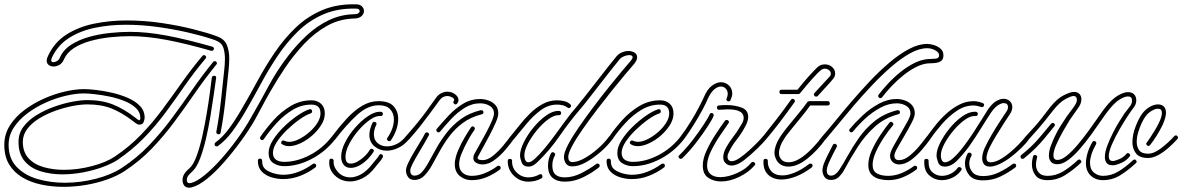

<svg xmlns="http://www.w3.org/2000/svg" viewBox="-30 -833 5493 892"><path d="M849 39Q833 39 825.5 28.5Q818 18 818 4Q818 -13 827 -26Q832 -34 839 -41Q846 -48 852 -53Q869 -69 883.5 -108.5Q898 -148 909.5 -199Q921 -250 930 -303.5Q939 -357 945 -402Q951 -447 954 -472Q956 -481 964 -481Q976 -481 974 -470Q970 -442 963.5 -396Q957 -350 948 -295.5Q939 -241 927 -189Q915 -137 899.5 -96.5Q884 -56 865 -38Q857 -31 847.5 -20.5Q838 -10 838 3Q838 18 850 18Q855 18 858 17Q885 10 921 -19.5Q957 -49 996 -92.5Q1035 -136 1072 -187Q1109 -238 1137 -288Q1179 -361 1218.5 -434.5Q1258 -508 1310 -575Q1349 -626 1396 -669.5Q1443 -713 1498.5 -739.5Q1554 -766 1618 -767Q1629 -767 1635 -771.5Q1641 -776 1641 -781Q1641 -793 1623 -793Q1538 -795 1471.5 -766Q1405 -737 1353 -686Q1301 -635 1259 -572Q1217 -509 1181 -442Q1145 -375 1110 -315Q1081 -265 1050 -223Q1019 -181 983 -155Q981 -153 977 -153Q967 -153 967 -163Q967 -168 971 -171Q1004 -195 1033.5 -235Q1063 -275 1092 -325Q1129 -388 1166 -456.5Q1203 -525 1246.5 -589Q1290 -653 1343.5 -704.5Q1397 -756 1466 -785.5Q1535 -815 1623 -813Q1642 -813 1651.5 -803.5Q1661 -794 1661 -782Q1661 -769 1650 -758.5Q1639 -748 1618 -747Q1549 -746 1490.5 -713.5Q1432 -681 1383.5 -629.5Q1335 -578 1295.5 -519.5Q1256 -461 1226 -408Q1204 -370 1186.5 -336.5Q1169 -303 1155 -278Q1127 -229 1089 -177Q1051 -125 1010.5 -79Q970 -33 931.5 -2Q893 29 862 37Q858 38 855 38.5Q852 39 849 39ZM985 -209Q981 -209 977.5 -212.5Q974 -216 975 -221Q988 -289 996.5 -365Q1005 -441 1012 -510Q1013 -520 1014 -533Q1015 -546 1015 -560Q1015 -584 1009 -607Q1003 -630 983 -640Q968 -648 953 -652Q908 -667 843.5 -682Q779 -697 704 -707.5Q629 -718 554 -718Q480 -718 411.5 -704Q343 -690 290.5 -656.5Q238 -623 211 -565Q208 -558 208 -553Q208 -544 218 -544Q226 -544 235 -549.5Q244 -555 248 -565Q264 -602 301 -625.5Q338 -649 385.5 -662Q433 -675 482.5 -680Q532 -685 574 -685Q653 -685 745.5 -667.5Q838 -650 957 -616Q964 -613 964 -607Q964 -603 960.5 -599.5Q957 -596 951 -597Q833 -631 742 -648Q651 -665 574 -665Q531 -665 483 -660Q435 -655 391 -643Q347 -631 314 -610Q281 -589 267 -557Q260 -540 246.5 -532Q233 -524 219 -524Q206 -524 196.5 -531Q187 -538 187 -551Q187 -561 193 -573Q222 -636 278 -672Q334 -708 407 -723Q480 -738 558 -738Q641 -738 721.5 -726Q802 -714 869 -697Q936 -680 976 -665Q1013 -652 1024 -624Q1035 -596 1035 -562Q1035 -535 1032 -508Q1025 -438 1016.5 -361.5Q1008 -285 995 -217Q994 -209 985 -209ZM264 35Q211 35 161.5 24.5Q112 14 73.5 -9Q35 -32 12.5 -69Q-10 -106 -10 -160Q-10 -209 15.5 -249.5Q41 -290 83 -321.5Q125 -353 174.5 -375Q224 -397 273 -408Q322 -419 360 -419Q382 -419 417 -415Q452 -411 491 -402Q530 -393 564.5 -378Q599 -363 620.5 -340.5Q642 -318 642 -286Q642 -279 637.5 -266.5Q633 -254 617 -254Q610 -254 601 -260.5Q592 -267 587 -271Q538 -309 489.5 -328.5Q441 -348 376 -348Q346 -348 307 -340.5Q268 -333 227.5 -318.5Q187 -304 152.5 -283Q118 -262 97 -234.5Q76 -207 76 -174Q76 -127 102.5 -98Q129 -69 173 -56.5Q217 -44 267 -44Q332 -44 398 -61.5Q464 -79 504 -106Q572 -152 625.5 -207.5Q679 -263 724.5 -324.5Q770 -386 814.5 -449Q859 -512 910 -573Q913 -577 918 -577Q923 -577 926.5 -571.5Q930 -566 925 -561Q873 -499 828.5 -435Q784 -371 738.5 -309.5Q693 -248 639 -192.5Q585 -137 516 -90Q490 -73 448.5 -57.5Q407 -42 357.5 -32.5Q308 -23 259 -23Q206 -23 159.5 -37Q113 -51 84.5 -84.5Q56 -118 56 -174Q56 -214 79.5 -245Q103 -276 141 -299Q179 -322 222.5 -337.5Q266 -353 306.5 -360.5Q347 -368 376 -368Q444 -368 496 -347Q548 -326 599 -286Q603 -283 607.5 -279.5Q612 -276 617 -274Q618 -274 620 -276.5Q622 -279 622 -286Q622 -312 601 -331.5Q580 -351 547.5 -364Q515 -377 478.5 -384.5Q442 -392 410 -395.5Q378 -399 360 -399Q322 -399 275 -388Q228 -377 181.5 -356Q135 -335 96 -305.5Q57 -276 33.5 -239.5Q10 -203 10 -160Q10 -97 47 -58Q84 -19 143.5 -1.5Q203 16 271 16Q344 16 415.5 -2.5Q487 -21 536 -53Q606 -99 662.5 -158Q719 -217 767.5 -282.5Q816 -348 862.5 -415Q909 -482 960 -545Q963 -549 968 -549Q973 -549 976.5 -543.5Q980 -538 975 -533Q923 -469 876 -401Q829 -333 780.5 -267.5Q732 -202 675.5 -143Q619 -84 547 -37Q515 -16 469 0.5Q423 17 370.5 26Q318 35 264 35Z M1313 -154Q1295 -154 1282 -162Q1276 -165 1276 -170Q1276 -175 1280.5 -178.5Q1285 -182 1291 -179Q1303 -174 1313 -174Q1334 -174 1359 -186.5Q1384 -199 1407 -219Q1430 -239 1444.5 -262Q1459 -285 1459 -306Q1459 -347 1417 -347Q1370 -347 1329.5 -322.5Q1289 -298 1255.5 -261.5Q1222 -225 1196 -187Q1193 -182 1188 -182Q1183 -182 1179.5 -187Q1176 -192 1180 -198Q1206 -236 1241 -275Q1276 -314 1320.5 -340.5Q1365 -367 1417 -367Q1444 -367 1461.5 -351Q1479 -335 1479 -306Q1479 -279 1462.5 -252.5Q1446 -226 1420.5 -203.5Q1395 -181 1366 -167.5Q1337 -154 1313 -154ZM1290 -61Q1263 -61 1240.5 -75Q1218 -89 1218 -123Q1218 -151 1238.5 -183Q1259 -215 1289.5 -244.5Q1320 -274 1352 -296Q1384 -318 1407 -325Q1408 -325 1408.5 -325.5Q1409 -326 1410 -326Q1420 -326 1420 -315Q1420 -309 1413 -306Q1391 -299 1361.5 -278Q1332 -257 1303.5 -229.5Q1275 -202 1256.5 -174Q1238 -146 1238 -123Q1238 -101 1252.5 -91Q1267 -81 1290 -81Q1349 -81 1409.5 -112.5Q1470 -144 1513 -200Q1516 -204 1520 -204Q1526 -204 1529.5 -198.5Q1533 -193 1528 -187Q1483 -129 1418.5 -95Q1354 -61 1290 -61ZM1285 -1Q1259 -1 1232 -9Q1205 -17 1186.5 -35.5Q1168 -54 1168 -85Q1168 -96 1178 -96Q1188 -96 1188 -85Q1188 -66 1195.5 -55Q1203 -44 1222 -35Q1237 -28 1254.5 -24.5Q1272 -21 1285 -21Q1322 -21 1357.5 -35Q1393 -49 1423 -71Q1425 -73 1429 -73Q1439 -73 1439 -63Q1439 -58 1435 -55Q1403 -31 1364.5 -16Q1326 -1 1285 -1Z M1779 -177Q1773 -177 1769.5 -182Q1766 -187 1770 -193Q1800 -237 1800 -278Q1800 -307 1782.5 -325.5Q1765 -344 1730 -344Q1678 -344 1628.5 -298.5Q1579 -253 1527 -185Q1524 -182 1521 -182Q1516 -182 1512.5 -188Q1509 -194 1513 -200Q1547 -245 1581 -282Q1615 -319 1651.5 -341Q1688 -363 1728 -363Q1778 -363 1799 -339Q1820 -315 1820 -281Q1820 -256 1811 -230Q1802 -204 1786 -181Q1783 -177 1779 -177ZM1599 -53Q1578 -53 1566.5 -67.5Q1555 -82 1555 -105Q1555 -135 1573 -171Q1591 -207 1619.5 -239.5Q1648 -272 1679 -293Q1710 -314 1735 -314Q1749 -314 1749 -304Q1749 -300 1746 -296.5Q1743 -293 1738 -294Q1717 -296 1689.5 -277Q1662 -258 1636 -228Q1610 -198 1592.5 -164.5Q1575 -131 1575 -104Q1575 -91 1580 -82Q1585 -73 1599 -73Q1615 -73 1633 -83.5Q1651 -94 1666 -109Q1681 -124 1688 -137Q1691 -142 1696 -142Q1701 -142 1705 -137.5Q1709 -133 1705 -127Q1696 -112 1679 -94.5Q1662 -77 1641 -65Q1620 -53 1599 -53ZM1767 -133Q1734 -133 1710 -153Q1686 -173 1686 -207Q1686 -219 1689.5 -232.5Q1693 -246 1700 -261Q1703 -267 1709 -267Q1714 -267 1717.5 -263Q1721 -259 1718 -253Q1712 -241 1709.5 -230Q1707 -219 1707 -209Q1707 -182 1725 -167.5Q1743 -153 1768 -153Q1790 -153 1813 -164Q1836 -175 1855 -199Q1858 -203 1862 -203Q1867 -203 1871 -197.5Q1875 -192 1871 -187Q1848 -159 1820.5 -146Q1793 -133 1767 -133ZM1597 10Q1554 10 1525 -18.5Q1496 -47 1500 -86Q1500 -96 1510 -96Q1514 -96 1517.5 -92.5Q1521 -89 1520 -84Q1518 -58 1540.5 -33.5Q1563 -9 1598 -9Q1621 -9 1647 -23Q1673 -37 1699 -70Q1699 -70 1705.5 -78Q1712 -86 1720 -95.5Q1728 -105 1731 -111Q1734 -117 1739 -117Q1744 -117 1747.5 -112.5Q1751 -108 1748 -102Q1742 -90 1732 -79Q1722 -68 1714 -57Q1686 -21 1655.5 -5.5Q1625 10 1597 10Z M1863 -182Q1858 -182 1854.5 -188Q1851 -194 1855 -199Q1886 -234 1908.5 -261.5Q1931 -289 1951.5 -317Q1972 -345 1996 -379Q2007 -394 2021 -400.5Q2035 -407 2048 -407Q2069 -407 2084.5 -395Q2100 -383 2100 -368Q2100 -359 2093 -351Q2090 -348 2086 -348Q2081 -348 2077.5 -353.5Q2074 -359 2079 -365Q2080 -366 2080 -369Q2080 -372 2077 -376Q2074 -380 2063 -384Q2056 -387 2048 -387Q2039 -387 2029.5 -382.5Q2020 -378 2012 -367Q1987 -333 1966.5 -305Q1946 -277 1924 -249Q1902 -221 1871 -186Q1868 -182 1863 -182ZM2212 -69Q2196 -69 2182.5 -76.5Q2169 -84 2169 -99Q2169 -109 2174 -118Q2181 -131 2196 -157.5Q2211 -184 2227 -213.5Q2243 -243 2254 -268.5Q2265 -294 2265 -306Q2265 -329 2245.5 -341Q2226 -353 2201 -353Q2162 -353 2128 -331.5Q2094 -310 2066 -280Q2038 -250 2015 -222Q2012 -218 2007 -218Q2002 -218 1998.5 -223.5Q1995 -229 1999 -234Q2025 -265 2055 -297Q2085 -329 2121.5 -351Q2158 -373 2201 -373Q2219 -373 2238.5 -366.5Q2258 -360 2271.5 -345Q2285 -330 2285 -306Q2285 -291 2273.5 -264.5Q2262 -238 2246 -207.5Q2230 -177 2215 -150Q2200 -123 2192 -108Q2189 -104 2189 -100Q2189 -93 2197 -91Q2205 -89 2212 -89Q2235 -89 2260 -109Q2285 -129 2307 -155.5Q2329 -182 2341 -199Q2344 -203 2348 -203Q2353 -203 2357.5 -198Q2362 -193 2357 -187Q2343 -167 2319.5 -139Q2296 -111 2268 -90Q2240 -69 2212 -69ZM1896 3Q1875 3 1865.5 -11Q1856 -25 1856 -41Q1856 -54 1867 -77Q1878 -100 1893.5 -126Q1909 -152 1923 -175Q1937 -198 1944 -212Q1947 -218 1953 -218Q1958 -218 1961.5 -214Q1965 -210 1962 -204Q1956 -192 1942.5 -169Q1929 -146 1913.5 -120Q1898 -94 1887 -72.5Q1876 -51 1876 -41Q1876 -17 1896 -17Q1916 -17 1932 -35.5Q1948 -54 1964 -84Q1980 -114 2000 -149Q2020 -184 2047 -218.5Q2074 -253 2112 -280.5Q2150 -308 2203 -321H2206Q2216 -321 2216 -311Q2216 -304 2208 -302Q2157 -289 2120.5 -262Q2084 -235 2058 -200.5Q2032 -166 2012.5 -130Q1993 -94 1976 -64Q1959 -34 1940 -15.5Q1921 3 1896 3ZM2161 4Q2130 4 2106.5 -15Q2083 -34 2083 -70Q2083 -74 2083 -77.5Q2083 -81 2084 -85Q2087 -108 2099.5 -137Q2112 -166 2128.5 -194Q2145 -222 2158 -241Q2161 -246 2166 -246Q2171 -246 2174.5 -241Q2178 -236 2174 -229Q2174 -229 2164 -214.5Q2154 -200 2142 -177Q2127 -150 2115 -121Q2103 -92 2103 -71Q2103 -44 2119.5 -30Q2136 -16 2161 -16Q2193 -16 2224 -29Q2255 -42 2280 -61Q2282 -63 2286 -63Q2296 -63 2296 -53Q2296 -48 2292 -45Q2264 -24 2231 -10Q2198 4 2161 4Z M2425 -59Q2401 -59 2393.5 -78.5Q2386 -98 2386 -111Q2386 -136 2403 -171Q2420 -206 2447.5 -239.5Q2475 -273 2506 -295.5Q2537 -318 2565 -318Q2577 -318 2577 -308Q2577 -304 2574.5 -300.5Q2572 -297 2567 -298Q2545 -299 2517.5 -279Q2490 -259 2464.5 -228Q2439 -197 2422.5 -165.5Q2406 -134 2406 -111Q2406 -97 2411 -88Q2416 -79 2425 -79Q2437 -79 2455.5 -96Q2474 -113 2494.5 -137Q2515 -161 2531 -182.5Q2547 -204 2553 -212Q2577 -244 2600 -276Q2623 -308 2648 -336Q2663 -354 2687.5 -385Q2712 -416 2739.5 -451.5Q2767 -487 2792.5 -519.5Q2818 -552 2834 -571Q2845 -584 2860 -590Q2875 -596 2889 -596Q2906 -596 2918 -588.5Q2930 -581 2930 -567Q2930 -553 2916 -536Q2903 -521 2875.5 -488.5Q2848 -456 2813.5 -413Q2779 -370 2743.5 -323.5Q2708 -277 2677.5 -233.5Q2647 -190 2628.5 -155.5Q2610 -121 2610 -104Q2610 -80 2629 -80Q2653 -80 2684 -97Q2715 -114 2746.5 -141.5Q2778 -169 2800 -199Q2803 -203 2808 -203Q2813 -203 2817 -198Q2821 -193 2816 -187Q2794 -157 2761 -128Q2728 -99 2693 -79.5Q2658 -60 2629 -60Q2608 -60 2599 -73.5Q2590 -87 2590 -104Q2590 -124 2609 -160.5Q2628 -197 2659.5 -242.5Q2691 -288 2727 -336Q2763 -384 2798.5 -428Q2834 -472 2861 -504.5Q2888 -537 2900 -550Q2909 -561 2909 -567Q2909 -577 2893 -577Q2883 -577 2870 -572Q2857 -567 2850 -559Q2834 -540 2808.5 -507.5Q2783 -475 2755 -439Q2727 -403 2703 -372Q2679 -341 2664 -324Q2613 -264 2568.5 -199.5Q2524 -135 2468 -81Q2461 -74 2450 -66.5Q2439 -59 2425 -59ZM2347 -181Q2342 -181 2338.5 -185.5Q2335 -190 2339 -196Q2359 -220 2382 -249.5Q2405 -279 2432.5 -306Q2460 -333 2491.5 -350Q2523 -367 2558 -367Q2573 -367 2589.5 -363.5Q2606 -360 2619 -349Q2623 -346 2623 -341Q2623 -336 2617.5 -332.5Q2612 -329 2607 -333Q2597 -341 2584.5 -344Q2572 -347 2558 -347Q2517 -347 2481.5 -320.5Q2446 -294 2415.5 -257Q2385 -220 2357 -186Q2352 -181 2347 -181ZM2594 11Q2558 11 2537 -7Q2516 -25 2516 -64Q2516 -79 2519.5 -93.5Q2523 -108 2530 -121Q2533 -126 2538 -126Q2543 -126 2547 -121.5Q2551 -117 2548 -111Q2536 -90 2536 -64Q2536 -35 2550.5 -22Q2565 -9 2594 -9Q2632 -9 2670.5 -28.5Q2709 -48 2740 -71Q2742 -73 2746 -73Q2756 -73 2756 -62Q2756 -58 2752 -55Q2721 -30 2679.5 -9.5Q2638 11 2594 11ZM2425 11Q2385 11 2356.5 -17.5Q2328 -46 2329 -86Q2329 -95 2339 -95Q2343 -95 2346.5 -92.5Q2350 -90 2349 -85Q2348 -53 2371 -31Q2394 -9 2425 -9Q2451 -9 2475 -22Q2479 -24 2480 -24Q2490 -24 2490 -13Q2490 -7 2485 -4Q2457 11 2425 11Z M2933 -154Q2915 -154 2902 -162Q2896 -165 2896 -170Q2896 -175 2900.5 -178.5Q2905 -182 2911 -179Q2923 -174 2933 -174Q2954 -174 2979 -186.5Q3004 -199 3027 -219Q3050 -239 3064.5 -262Q3079 -285 3079 -306Q3079 -347 3037 -347Q2990 -347 2949.5 -322.5Q2909 -298 2875.5 -261.5Q2842 -225 2816 -187Q2813 -182 2808 -182Q2803 -182 2799.5 -187Q2796 -192 2800 -198Q2826 -236 2861 -275Q2896 -314 2940.5 -340.5Q2985 -367 3037 -367Q3064 -367 3081.5 -351Q3099 -335 3099 -306Q3099 -279 3082.5 -252.5Q3066 -226 3040.5 -203.5Q3015 -181 2986 -167.5Q2957 -154 2933 -154ZM2910 -61Q2883 -61 2860.5 -75Q2838 -89 2838 -123Q2838 -151 2858.5 -183Q2879 -215 2909.5 -244.5Q2940 -274 2972 -296Q3004 -318 3027 -325Q3028 -325 3028.5 -325.5Q3029 -326 3030 -326Q3040 -326 3040 -315Q3040 -309 3033 -306Q3011 -299 2981.5 -278Q2952 -257 2923.5 -229.5Q2895 -202 2876.5 -174Q2858 -146 2858 -123Q2858 -101 2872.5 -91Q2887 -81 2910 -81Q2969 -81 3029.5 -112.5Q3090 -144 3133 -200Q3136 -204 3140 -204Q3146 -204 3149.5 -198.5Q3153 -193 3148 -187Q3103 -129 3038.5 -95Q2974 -61 2910 -61ZM2905 -1Q2879 -1 2852 -9Q2825 -17 2806.5 -35.5Q2788 -54 2788 -85Q2788 -96 2798 -96Q2808 -96 2808 -85Q2808 -66 2815.5 -55Q2823 -44 2842 -35Q2857 -28 2874.5 -24.5Q2892 -21 2905 -21Q2942 -21 2977.5 -35Q3013 -49 3043 -71Q3045 -73 3049 -73Q3059 -73 3059 -63Q3059 -58 3055 -55Q3023 -31 2984.5 -16Q2946 -1 2905 -1Z M3140 -183Q3135 -183 3131.5 -188Q3128 -193 3132 -199Q3155 -229 3177.5 -265.5Q3200 -302 3216.5 -333.5Q3233 -365 3239 -379Q3255 -418 3277 -434.5Q3299 -451 3319 -451Q3341 -451 3356.5 -436Q3372 -421 3372 -398Q3372 -386 3364 -368Q3361 -362 3355 -362Q3350 -362 3346.5 -366Q3343 -370 3346 -376Q3351 -388 3351 -397Q3351 -411 3342 -421Q3333 -431 3319 -431Q3304 -431 3287.5 -417Q3271 -403 3257 -371Q3251 -356 3234 -324Q3217 -292 3194 -255Q3171 -218 3148 -187Q3145 -183 3140 -183ZM3369 -64Q3356 -64 3347 -70Q3330 -81 3330 -102Q3330 -124 3344.5 -149.5Q3359 -175 3376.5 -197.5Q3394 -220 3401 -233Q3409 -246 3417 -259Q3425 -272 3425 -287Q3425 -295 3420 -303.5Q3415 -312 3399 -318.5Q3383 -325 3348 -325Q3341 -325 3332 -324Q3323 -323 3312 -323H3311Q3301 -323 3301 -333Q3301 -343 3310 -343Q3318 -344 3327 -344.5Q3336 -345 3344 -345Q3383 -345 3414.5 -333.5Q3446 -322 3446 -290Q3446 -270 3432 -245Q3414 -211 3390.5 -181.5Q3367 -152 3352 -117Q3351 -114 3350.5 -111Q3350 -108 3350 -105Q3350 -92 3358 -87Q3363 -84 3369 -84Q3384 -84 3405.5 -98.5Q3427 -113 3449.5 -133.5Q3472 -154 3490 -172.5Q3508 -191 3515 -200Q3518 -204 3522 -204Q3527 -204 3531 -198.5Q3535 -193 3530 -187Q3519 -173 3489 -143.5Q3459 -114 3427 -89Q3395 -64 3369 -64ZM3133 -95Q3127 -95 3123.5 -101Q3120 -107 3126 -112Q3159 -144 3189 -183.5Q3219 -223 3240.5 -256Q3262 -289 3267 -302Q3270 -308 3276 -308Q3281 -308 3284 -304Q3287 -300 3285 -294Q3280 -280 3258 -246Q3236 -212 3205 -171.5Q3174 -131 3140 -98Q3137 -95 3133 -95ZM3320 10Q3286 10 3260.5 -7Q3235 -24 3235 -64Q3235 -96 3253 -134.5Q3271 -173 3295 -209.5Q3319 -246 3338 -272Q3341 -276 3346 -276Q3351 -276 3355 -271Q3359 -266 3354 -260Q3337 -236 3313.5 -201Q3290 -166 3272.5 -129.5Q3255 -93 3255 -64Q3255 -37 3271.5 -23.5Q3288 -10 3316 -10Q3352 -10 3394.5 -29Q3437 -48 3460 -77Q3463 -81 3468 -81Q3473 -81 3477 -75.5Q3481 -70 3476 -65Q3449 -33 3405 -11.5Q3361 10 3320 10Z M3762 -384Q3756 -384 3752.5 -389.5Q3749 -395 3754 -401L3825 -478Q3830 -483 3830 -491Q3830 -500 3821.5 -507Q3813 -514 3802 -514Q3792 -514 3781 -505Q3769 -495 3744 -467Q3719 -439 3687 -400Q3687 -399 3684 -397.5Q3681 -396 3680 -396H3601Q3591 -396 3591 -406Q3591 -416 3601 -416H3675Q3705 -454 3730 -481.5Q3755 -509 3767 -520Q3782 -534 3802 -534Q3822 -534 3836 -521.5Q3850 -509 3850 -492Q3850 -477 3840 -466Q3838 -463 3826.5 -450Q3815 -437 3799 -420Q3783 -403 3769 -387Q3766 -384 3762 -384ZM3521 -183Q3512 -183 3512 -192Q3512 -195 3517 -202Q3543 -234 3577 -278Q3611 -322 3645 -370Q3648 -374 3652 -374Q3658 -374 3661.5 -368.5Q3665 -363 3661 -358Q3627 -310 3593 -265.5Q3559 -221 3530 -187Q3526 -183 3521 -183ZM3633 -59Q3596 -59 3578 -88Q3574 -96 3571 -104.5Q3568 -113 3568 -123Q3568 -140 3576.5 -162.5Q3585 -185 3604 -211Q3615 -227 3636 -252.5Q3657 -278 3680.5 -306.5Q3704 -335 3721 -359Q3721 -360 3724.5 -361.5Q3728 -363 3729 -363H3815Q3825 -363 3825 -353Q3825 -343 3815 -343H3734Q3717 -319 3694.5 -291.5Q3672 -264 3651.5 -239Q3631 -214 3620 -199Q3603 -174 3596 -155.5Q3589 -137 3589 -123Q3589 -108 3595 -99Q3607 -79 3633 -79Q3659 -79 3686.5 -96.5Q3714 -114 3741 -141.5Q3768 -169 3790 -199Q3793 -203 3798 -203Q3803 -203 3807 -198Q3811 -193 3806 -187Q3769 -135 3722 -97Q3675 -59 3633 -59ZM3601 1Q3562 1 3538.5 -21.5Q3515 -44 3517 -86Q3517 -95 3527 -95Q3531 -95 3534.5 -92.5Q3538 -90 3537 -85Q3536 -57 3553.5 -37.5Q3571 -18 3605 -18Q3629 -18 3660.5 -30.5Q3692 -43 3729 -71Q3731 -73 3735 -73Q3745 -73 3745 -63Q3745 -58 3741 -55Q3704 -27 3667.5 -13Q3631 1 3601 1Z M3798 -182Q3793 -182 3789.5 -188Q3786 -194 3790 -199Q3815 -227 3849.5 -269.5Q3884 -312 3925.5 -360.5Q3967 -409 4012 -456.5Q4057 -504 4103 -543Q4149 -582 4193.5 -605.5Q4238 -629 4278 -629Q4290 -629 4307.5 -624Q4325 -619 4339 -607.5Q4353 -596 4353 -576Q4353 -558 4343 -550.5Q4333 -543 4319 -541Q4305 -539 4292 -539Q4262 -539 4230 -523.5Q4198 -508 4168 -484Q4138 -460 4112 -432.5Q4086 -405 4068 -381Q4065 -377 4060 -377Q4055 -377 4051.5 -382Q4048 -387 4052 -393Q4070 -417 4096.5 -445.5Q4123 -474 4155.5 -500Q4188 -526 4223 -542.5Q4258 -559 4292 -559Q4301 -559 4317 -560.5Q4333 -562 4333 -576Q4333 -590 4314.5 -599.5Q4296 -609 4278 -609Q4241 -609 4198.5 -585.5Q4156 -562 4111 -523Q4066 -484 4021.5 -437Q3977 -390 3936.5 -342.5Q3896 -295 3862.5 -254Q3829 -213 3806 -186Q3803 -182 3798 -182ZM4147 -69Q4130 -69 4117.5 -80Q4105 -91 4105 -110Q4105 -124 4119.5 -151Q4134 -178 4152.5 -209.5Q4171 -241 4185.5 -267.5Q4200 -294 4200 -306Q4200 -329 4180.5 -341Q4161 -353 4136 -353Q4098 -353 4060 -332.5Q4022 -312 3989.5 -282Q3957 -252 3933 -222Q3930 -218 3925 -218Q3920 -218 3916.5 -223.5Q3913 -229 3918 -234Q3942 -263 3976.5 -295.5Q4011 -328 4052 -350.5Q4093 -373 4136 -373Q4154 -373 4173.5 -366.5Q4193 -360 4206.5 -345Q4220 -330 4220 -306Q4220 -291 4205.5 -263Q4191 -235 4172.5 -203.5Q4154 -172 4139.5 -146.5Q4125 -121 4125 -110Q4125 -89 4147 -89Q4170 -89 4195 -109Q4220 -129 4242 -155.5Q4264 -182 4276 -199Q4279 -203 4283 -203Q4288 -203 4292.5 -198Q4297 -193 4292 -187Q4278 -167 4254.5 -139Q4231 -111 4203 -90Q4175 -69 4147 -69ZM3831 3Q3810 3 3800.5 -11Q3791 -25 3791 -41Q3791 -57 3800 -79Q3809 -101 3820.5 -122.5Q3832 -144 3839 -159Q3842 -165 3848 -165Q3853 -165 3856.5 -160.5Q3860 -156 3857 -150Q3851 -138 3840 -117Q3829 -96 3820 -75Q3811 -54 3811 -41Q3811 -17 3831 -17Q3851 -17 3868.5 -43Q3886 -69 3908 -109Q3930 -149 3960 -192Q3990 -235 4033 -270Q4076 -305 4138 -321H4141Q4151 -321 4151 -311Q4151 -304 4143 -302Q4081 -286 4035.5 -245.5Q3990 -205 3955.5 -151.5Q3921 -98 3891 -42Q3884 -28 3869 -12.5Q3854 3 3831 3ZM4096 4Q4076 4 4054.5 -1.5Q4033 -7 4018.5 -22.5Q4004 -38 4004 -67Q4004 -99 4021 -136Q4038 -173 4061 -207Q4084 -241 4102 -263Q4105 -267 4110 -267Q4115 -267 4119 -261Q4123 -255 4118 -250Q4099 -228 4077 -195Q4055 -162 4039.5 -128Q4024 -94 4024 -67Q4024 -38 4044.5 -27Q4065 -16 4096 -16Q4128 -16 4159 -29Q4190 -42 4215 -61Q4217 -63 4221 -63Q4231 -63 4231 -53Q4231 -48 4227 -45Q4199 -24 4166 -10Q4133 4 4096 4Z M4360 -59Q4336 -59 4328.5 -78.5Q4321 -98 4321 -111Q4321 -136 4338 -170Q4355 -204 4382 -237Q4409 -270 4440 -292Q4471 -314 4499 -314Q4513 -314 4513 -304Q4513 -300 4510 -296.5Q4507 -293 4502 -294Q4480 -296 4452.5 -276.5Q4425 -257 4399.5 -226.5Q4374 -196 4357.5 -165Q4341 -134 4341 -111Q4341 -97 4346 -88Q4351 -79 4360 -79Q4377 -79 4399.5 -99.5Q4422 -120 4446 -151.5Q4470 -183 4492.5 -217.5Q4515 -252 4532.5 -280.5Q4550 -309 4559 -323Q4578 -351 4597 -362.5Q4616 -374 4632 -374Q4650 -374 4661.5 -363Q4673 -352 4673 -335Q4673 -320 4662 -303Q4654 -291 4636 -263.5Q4618 -236 4599 -204.5Q4580 -173 4567 -147Q4553 -117 4553 -99Q4553 -79 4573 -79Q4591 -79 4613.5 -91Q4636 -103 4659 -122Q4682 -141 4702 -161.5Q4722 -182 4735 -199Q4738 -203 4742 -203Q4748 -203 4751.5 -197.5Q4755 -192 4751 -187Q4738 -168 4715.5 -146Q4693 -124 4667 -104Q4641 -84 4615 -71.5Q4589 -59 4569 -59Q4550 -59 4541.5 -70Q4533 -81 4533 -98Q4533 -119 4545 -146Q4558 -174 4577.5 -207.5Q4597 -241 4616.5 -270.5Q4636 -300 4646 -315Q4653 -325 4653 -335Q4653 -354 4633 -354Q4622 -354 4606.5 -344Q4591 -334 4575 -311Q4553 -278 4526.5 -235Q4500 -192 4473 -154Q4446 -117 4417.5 -88Q4389 -59 4360 -59ZM4284 -182Q4279 -182 4275.5 -187Q4272 -192 4276 -198Q4293 -222 4315.5 -250.5Q4338 -279 4366 -304.5Q4394 -330 4426 -346.5Q4458 -363 4493 -363Q4504 -363 4515 -360.5Q4526 -358 4536 -354Q4542 -351 4542 -345Q4542 -341 4538 -337.5Q4534 -334 4528 -336Q4528 -336 4525 -337Q4522 -338 4517 -339Q4512 -341 4506 -342Q4500 -343 4493 -343Q4452 -343 4415 -318Q4378 -293 4346.5 -257Q4315 -221 4292 -187Q4289 -182 4284 -182ZM4537 5Q4492 5 4472.5 -19.5Q4453 -44 4453 -73Q4453 -97 4465 -119Q4468 -124 4474 -124Q4479 -124 4482.5 -119.5Q4486 -115 4483 -109Q4473 -91 4473 -73Q4473 -51 4488 -33Q4503 -15 4537 -15Q4575 -15 4609.5 -31.5Q4644 -48 4675 -71Q4677 -73 4681 -73Q4691 -73 4691 -63Q4691 -58 4687 -55Q4655 -31 4618 -13Q4581 5 4537 5ZM4346 4Q4313 4 4287.5 -18Q4262 -40 4264 -86Q4264 -95 4274 -95Q4278 -95 4281.5 -92.5Q4285 -90 4284 -85Q4283 -49 4302 -32.5Q4321 -16 4346 -16Q4366 -16 4386 -25.5Q4406 -35 4419 -53Q4422 -57 4427 -57Q4432 -57 4436 -52Q4440 -47 4435 -41Q4419 -19 4395 -7.5Q4371 4 4346 4Z M5140 -65Q5120 -65 5111.5 -75.5Q5103 -86 5103 -103Q5103 -126 5114 -155.5Q5125 -185 5140.5 -215.5Q5156 -246 5171 -270Q5186 -294 5194 -306Q5201 -316 5215 -333Q5229 -350 5229 -362V-367Q5229 -385 5210 -385Q5195 -385 5172 -371Q5149 -357 5122 -323Q5108 -306 5087 -275Q5066 -244 5040.5 -209Q5015 -174 4987.5 -142Q4960 -110 4933 -90Q4906 -70 4883 -70Q4861 -70 4852 -82Q4843 -94 4843 -110Q4843 -133 4853.5 -159.5Q4864 -186 4870 -198Q4882 -224 4897.5 -248.5Q4913 -273 4926 -292Q4938 -309 4947.5 -321Q4957 -333 4963 -343Q4973 -357 4973 -369Q4973 -387 4957 -387Q4947 -387 4920.5 -373Q4894 -359 4865 -323Q4847 -301 4823 -270Q4799 -239 4750 -186Q4747 -183 4743 -183Q4738 -183 4734.5 -188.5Q4731 -194 4736 -200Q4784 -251 4808 -282Q4832 -313 4849 -335Q4881 -375 4912 -390.5Q4943 -406 4959 -406Q4976 -406 4985 -396.5Q4994 -387 4994 -372Q4994 -364 4991 -354Q4988 -344 4980 -333Q4973 -322 4962.5 -308Q4952 -294 4940 -276Q4927 -255 4909 -223.5Q4891 -192 4877.5 -161.5Q4864 -131 4864 -111Q4864 -90 4883 -90Q4902 -90 4926.5 -110Q4951 -130 4977.5 -161.5Q5004 -193 5029 -227.5Q5054 -262 5074 -291Q5094 -320 5106 -335Q5136 -373 5163.5 -389Q5191 -405 5210 -405Q5229 -405 5239 -394.5Q5249 -384 5249 -367Q5249 -349 5237 -333.5Q5225 -318 5208 -292Q5192 -268 5171.5 -232.5Q5151 -197 5136 -162.5Q5121 -128 5121 -107Q5121 -85 5140 -85Q5149 -85 5169.5 -93.5Q5190 -102 5203 -118Q5206 -122 5210 -122Q5215 -122 5219 -116.5Q5223 -111 5218 -106Q5203 -86 5178 -75.5Q5153 -65 5140 -65ZM5304 -99Q5264 -99 5247.5 -120.5Q5231 -142 5231 -172Q5231 -207 5245.5 -244.5Q5260 -282 5275 -303Q5291 -325 5311.5 -336.5Q5332 -348 5350 -348Q5366 -348 5376.5 -338.5Q5387 -329 5387 -309Q5387 -289 5372 -254Q5359 -227 5342.5 -201Q5326 -175 5313 -159Q5310 -155 5305 -155Q5300 -155 5296.5 -160.5Q5293 -166 5298 -171Q5302 -176 5313 -192.5Q5324 -209 5337 -230.5Q5350 -252 5359 -273Q5368 -294 5368 -309Q5368 -328 5349 -328Q5338 -328 5321 -318.5Q5304 -309 5291 -291Q5283 -280 5273.5 -260Q5264 -240 5257.5 -217Q5251 -194 5251 -173Q5251 -151 5262.5 -135Q5274 -119 5304 -119Q5331 -119 5364.5 -144.5Q5398 -170 5426 -201Q5429 -204 5433 -204Q5438 -204 5441.5 -198.5Q5445 -193 5440 -187Q5423 -168 5400 -147.5Q5377 -127 5352 -113Q5327 -99 5304 -99ZM4721 -95Q4711 -95 4711 -106Q4711 -110 4715 -113Q4760 -149 4789 -182Q4818 -215 4853 -258Q4856 -262 4861 -262Q4866 -262 4869.5 -257Q4873 -252 4868 -246Q4844 -216 4823.5 -191.5Q4803 -167 4780.5 -144.5Q4758 -122 4727 -97Q4725 -95 4721 -95ZM5094 4Q5060 4 5037.5 -17Q5015 -38 5015 -75Q5015 -95 5022 -120Q5029 -145 5045 -173Q5048 -178 5053 -178Q5058 -178 5061.5 -173.5Q5065 -169 5062 -163Q5047 -136 5040.5 -115Q5034 -94 5034 -77Q5034 -46 5052.5 -31Q5071 -16 5094 -16Q5132 -16 5166 -36.5Q5200 -57 5234 -89Q5237 -92 5241 -92Q5246 -92 5249.5 -86Q5253 -80 5247 -75Q5213 -43 5175.5 -19.5Q5138 4 5094 4ZM4837 4Q4797 4 4780.5 -18.5Q4764 -41 4764 -70Q4764 -87 4769 -105Q4771 -113 4778 -113Q4783 -113 4786.5 -109.5Q4790 -106 4788 -101Q4783 -83 4783 -69Q4783 -46 4796 -31Q4809 -16 4837 -16Q4875 -16 4909 -36.5Q4943 -57 4977 -89Q4980 -92 4984 -92Q4989 -92 4992.5 -86Q4996 -80 4990 -75Q4956 -43 4918.5 -19.5Q4881 4 4837 4Z"/></svg>

Font: Neonderthaw
Style: Regular
Weight: 400
Designer: Robert E. Leuschke
Foundry: Robert E. Leuschke
Version: Version 1.010; ttfautohint (v1.8.3)